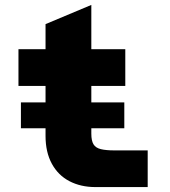

<svg xmlns="http://www.w3.org/2000/svg" viewBox="-20 -760 690 780"><path d="M65 -239V-344H485V-239ZM368 0Q308 0 262 -24Q216 -48 190.5 -95Q165 -142 165 -208V-662L351 -740V-217Q351 -188 360 -173.5Q369 -159 390 -154Q411 -149 444 -149H580V0ZM55 -411V-560H489V-411Z"/></svg>

Font: Azeret Mono ExtraBold
Style: Regular
Weight: 800
Designer: Martin Vácha
Foundry: Displaay
Version: Version 1.002